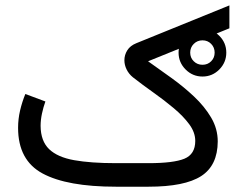

<svg xmlns="http://www.w3.org/2000/svg" viewBox="-20 -705 915 725"><path d="M654.3 -506.3Q654.3 -543.5 680.9 -569.8Q707.5 -596.2 744.6 -596.2Q781.7 -596.2 808.1 -569.8Q834.5 -543.5 834.5 -506.3Q834.5 -469.2 808.1 -442.6Q781.7 -416 744.6 -416Q707.5 -416 680.9 -442.6Q654.3 -469.2 654.3 -506.3ZM698.2 -506.3Q698.2 -486.8 711.7 -473.6Q725.1 -460.4 744.6 -460.4Q764.2 -460.4 777.3 -473.6Q790.5 -486.8 790.5 -506.3Q790.5 -525.9 777.3 -539.3Q764.2 -552.7 744.6 -552.7Q725.1 -552.7 711.7 -539.3Q698.2 -525.9 698.2 -506.3ZM541 0H417.5Q233.9 0 141.1 -49.8Q48.3 -99.6 48.3 -222.2Q48.3 -255.9 55.9 -288.1Q63.5 -320.3 75.7 -350.1L151.4 -321.8Q143.6 -300.3 138.4 -275.9Q133.3 -251.5 133.3 -229.5Q133.8 -172.4 165.5 -141.8Q197.3 -111.3 260.3 -100.1Q323.2 -88.9 417.5 -88.9H540.5Q635.3 -88.9 676.3 -105.7Q717.3 -122.6 717.3 -172.9Q717.3 -205.1 694.6 -235.8Q671.9 -266.6 636 -296.6Q600.1 -326.7 559.1 -355.7Q518.1 -384.8 481.9 -413.1Q466.3 -425.8 458 -442.9Q449.7 -460 449.7 -477.5Q449.7 -497.6 460.7 -515.1Q471.7 -532.7 495.1 -542L846.2 -684.6V-598.1L539.1 -473.6Q581.1 -443.8 627 -410.9Q672.9 -377.9 712.6 -340.6Q752.4 -303.2 777.3 -261Q802.2 -218.8 802.2 -170.9Q801.8 -80.1 739.5 -40Q677.2 0 541 0Z"/></svg>

Font: Vazirmatn UI
Style: Regular
Weight: 400
Designer: Saber Rastikerdar
Foundry: Saber Rastikerdar
Version: Version 33.003